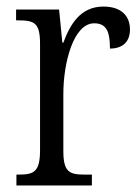

<svg xmlns="http://www.w3.org/2000/svg" viewBox="-20 -565 428 585"><path d="M30 0H260V-33H239C192 -33 173 -40 173 -105V-279C173 -374 204 -494 267 -494C306 -494 315 -466 315 -417C356 -417 376 -440 376 -475C376 -517 349 -545 295 -545C226 -545 194 -492 173 -435H170L160 -536H29V-503H34C85 -503 102 -496 102 -431V-108C102 -40 83 -33 35 -33H30Z"/></svg>

Font: Noto Serif Armenian Condensed Light
Style: Regular
Weight: 300
Width: 3
Designer: Monotype Design Team
Foundry: Monotype Imaging Inc.
Version: Version 2.008